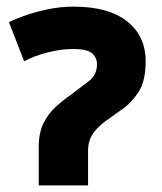

<svg xmlns="http://www.w3.org/2000/svg" viewBox="-20 -560 490 580"><path d="M97 0V-115Q97 -159 111.5 -188Q126 -217 148 -237Q170 -257 193 -273Q224 -296 248.5 -315Q273 -334 273 -366Q273 -386 258 -399Q243 -412 201 -412Q164 -412 123.5 -401.5Q83 -391 53 -375L7 -493Q22 -501 52.5 -512Q83 -523 122.5 -531.5Q162 -540 202 -540Q308 -540 364 -495.5Q420 -451 420 -375Q420 -316 399 -283Q378 -250 349 -230Q324 -212 300 -195Q276 -178 261 -156.5Q246 -135 246 -103V0Z"/></svg>

Font: Ubuntu Sans ExtraBold
Style: Regular
Weight: 800
Designer: Dalton Maag Ltd
Foundry: Dalton Maag Ltd
Version: Version 1.006; ttfautohint (v1.8.4.7-5d5b)